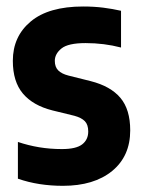

<svg xmlns="http://www.w3.org/2000/svg" viewBox="-20 -576 447 606"><path d="M178.5 10.5Q140.5 10.5 105 5Q69.5 -0.5 36.5 -12V-128Q69 -117 103.8 -111.2Q138.5 -105.5 175.5 -105.5Q220 -105.5 239.2 -120.2Q258.5 -135 258.5 -161Q258.5 -182.5 247.8 -193.5Q237 -204.5 215 -210.5L145.5 -227.5Q84 -243 52.2 -280.8Q20.5 -318.5 20.5 -384Q20.5 -461 77 -508.2Q133.5 -555.5 242.5 -555.5Q276.5 -555.5 306 -551.8Q335.5 -548 362 -542V-426Q308.5 -440 250 -440Q195 -440 174 -423Q153 -406 153 -384Q153 -364.5 163.8 -353.8Q174.5 -343 196 -337.5L266 -320Q329 -304 360 -267.2Q391 -230.5 391 -164.5Q391 -83 333.8 -36.2Q276.5 10.5 178.5 10.5Z"/></svg>

Font: Encode Sans Condensed Condensed
Style: Bold
Weight: 700
Width: 3
Designer: Multiple Designers
Foundry: Impallari Type
Version: Version 3.000; ttfautohint (v1.8.3) -l 8 -r 50 -G 200 -x 14 